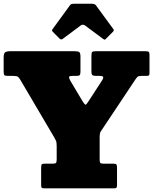

<svg xmlns="http://www.w3.org/2000/svg" viewBox="-25 -1030 838 1050"><path d="M200 -18V-112Q200 -126.5 203 -130.8Q206 -135 220 -135H263Q278 -135 281.5 -139.5Q285 -144 285 -159.5V-231.5Q285 -252 281 -260.5Q277 -269 270.5 -280.5L87 -592Q79.5 -605 73.2 -610Q67 -615 44.5 -615H16.5Q1 -615 -2 -620Q-5 -625 -5 -640.5V-715Q-5 -738.5 3.5 -744.2Q12 -750 33.5 -750H380.5Q399.5 -750 407.2 -745.8Q415 -741.5 415 -721V-638.5Q415 -623.5 410.8 -619.2Q406.5 -615 394.5 -615H372Q355 -615 353 -609.8Q351 -604.5 360 -588L421 -485.5Q438.5 -455.5 443.8 -457.5Q449 -459.5 466.5 -487.5L533 -590Q543 -606 538 -610.5Q533 -615 521 -615H500Q486.5 -615 480.8 -618.8Q475 -622.5 475 -641.5V-725Q475 -742 479.2 -746Q483.5 -750 500 -750H768Q781 -750 786.8 -747.5Q792.5 -745 792.5 -730.5V-628.5Q792.5 -619 788.2 -617Q784 -615 774 -615H748.5Q734 -615 728.2 -610.8Q722.5 -606.5 714.5 -594L540 -332Q531.5 -319 525.8 -310.8Q520 -302.5 520 -279V-158.5Q520 -144.5 523 -139.8Q526 -135 540 -135H594.5Q609 -135 612 -130.2Q615 -125.5 615 -110.5V-19.5Q615 -8 612.2 -4Q609.5 0 598 0H216Q206 0 203 -3.5Q200 -7 200 -18ZM299.5 -820 265 -855Q259.5 -860.5 259.2 -863Q259 -865.5 263.5 -872L357.5 -1001Q361.5 -1007 367.2 -1008.2Q373 -1009.5 384 -1009.5H476.5Q493.5 -1009.5 499.5 -1001L595.5 -870Q601 -864.5 591.5 -855L554.5 -818Q549 -812.5 547 -812.8Q545 -813 538.5 -817.5L441 -890Q428 -899.5 416 -890.5L317.5 -817Q309 -810.5 299.5 -820Z"/></svg>

Font: Besley* Narrow Fatface
Style: Regular
Weight: 900
Width: 4
Designer: Owen Earl
Foundry: indestructible type*
Version: Version 3.000; ttfautohint (v1.8.3)